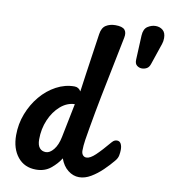

<svg xmlns="http://www.w3.org/2000/svg" viewBox="-93 -940 909 1025"><g transform="rotate(10 361.5 -428.0)"><path d="M171 5Q108 5 71.5 -40Q35 -85 35 -158Q35 -219 56.5 -274.5Q78 -330 114.5 -373.5Q151 -417 198.5 -442.5Q246 -468 297 -468Q320 -468 332 -447Q338 -491 346 -546.5Q354 -602 362.5 -660Q371 -718 378 -766Q383 -801 404.5 -814.5Q426 -828 456 -828Q493 -828 506 -813.5Q519 -799 513 -770Q499 -698 481.5 -613.5Q464 -529 446.5 -439.5Q429 -350 414 -263Q408 -230 403 -197Q398 -164 398 -138Q398 -123 405.5 -114Q413 -105 425 -105Q445 -105 473.5 -132Q502 -159 544 -209Q552 -218 558.5 -220.5Q565 -223 571 -223Q585 -223 592 -210.5Q599 -198 599 -178Q599 -164 596 -147.5Q593 -131 580 -116Q558 -89 529 -61Q500 -33 468 -14Q436 5 404 5Q372 5 344 -17Q316 -39 302 -79Q283 -48 250.5 -21.5Q218 5 171 5ZM207 -96Q228 -96 248.5 -121Q269 -146 278 -191L315 -375Q273 -374 237.5 -343Q202 -312 181 -263Q160 -214 160 -157Q160 -126 172.5 -111Q185 -96 207 -96ZM634 -625Q619 -625 607 -634.5Q595 -644 596 -666L602 -798Q604 -834 625 -847.5Q646 -861 668 -861Q691 -861 707 -847.5Q723 -834 723 -805Q723 -787 718 -773L679 -658Q673 -639 660.5 -632Q648 -625 634 -625Z"/></g></svg>

Font: Pacifico
Style: Regular
Weight: 400
Designer: Vernon Adams
Foundry: Vernon Adams
Version: Version 3.010; ttfautohint (v1.8.4.7-5d5b)